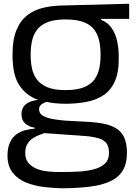

<svg xmlns="http://www.w3.org/2000/svg" viewBox="-20 -675 728 1027"><path d="M322 332Q270 332 217 325.5Q164 319 120 301.5Q76 284 48.5 249.5Q21 215 20 160Q20 117 32.5 89Q45 61 66 45Q87 29 113 22Q139 15 166 13V8Q134 3 114.5 -14.5Q95 -32 95 -65Q95 -86 104.5 -101.5Q114 -117 133 -127Q152 -137 181 -140V-142Q120 -164 83.5 -218.5Q47 -273 47 -381V-383Q47 -463 68 -514Q89 -565 126.5 -594Q164 -623 216 -634.5Q268 -646 330 -646L671 -655V-574H520V-569Q555 -556 576 -526.5Q597 -497 606 -457.5Q615 -418 615 -374V-373Q617 -293 595.5 -243Q574 -193 534.5 -166.5Q495 -140 442 -130Q389 -120 330 -120Q303 -120 277.5 -122.5Q252 -125 228 -130Q213 -125 201 -116Q189 -107 189 -90Q189 -68 209.5 -56Q230 -44 263.5 -38Q297 -32 333 -29.5Q369 -27 399 -26Q465 -24 513.5 -17Q562 -10 594.5 7.5Q627 25 643 57.5Q659 90 659 142Q659 201 636 238Q613 275 569.5 295Q526 315 463.5 323Q401 331 322 332ZM312 245Q351 245 395 243Q439 241 477 232Q515 223 539 202Q563 181 563 143Q563 107 548 89.5Q533 72 508.5 65Q484 58 454 54L217 37Q209 40 192.5 46Q176 52 158 63Q140 74 127.5 93.5Q115 113 115 143Q115 175 130.5 194.5Q146 214 170 225Q194 236 221 240Q248 244 272.5 244.5Q297 245 312 245ZM330 -193Q393 -193 430.5 -209Q468 -225 486.5 -251.5Q505 -278 511.5 -311.5Q518 -345 518 -382Q518 -419 511.5 -452.5Q505 -486 486.5 -513Q468 -540 430.5 -555.5Q393 -571 330 -571Q269 -571 232 -555.5Q195 -540 176 -513Q157 -486 150.5 -452.5Q144 -419 144 -382Q144 -345 150.5 -311.5Q157 -278 176 -251.5Q195 -225 232 -209Q269 -193 330 -193Z"/></svg>

Font: Matangi SemiBold
Style: Regular
Weight: 600
Designer: Prashant Pant
Foundry: The Graphic Ant
Version: Version 3.002